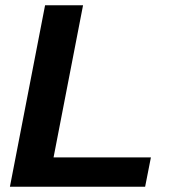

<svg xmlns="http://www.w3.org/2000/svg" viewBox="-20 -708 651 728"><path d="M17.6 0 150.9 -688H294.9L183.1 -111.3H552.2L530.3 0Z"/></svg>

Font: Liberation Sans
Style: Bold Italic
Weight: 700
Italic angle: -12°
Designer: Steve Matteson
Foundry: Ascender Corporation
Version: Version 2.1.5